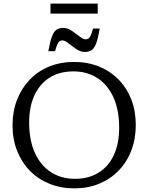

<svg xmlns="http://www.w3.org/2000/svg" viewBox="-20 -1027 816 1057"><path d="M387.5 -686Q462.5 -686 524.8 -660.8Q587 -635.5 632.5 -589.2Q678 -543 702.8 -479.5Q727.5 -416 727.5 -339Q727.5 -262.5 703 -198.5Q678.5 -134.5 633 -87.8Q587.5 -41 525.8 -15.5Q464 10 389 10Q314.5 10 252 -15.5Q189.5 -41 144.2 -87.2Q99 -133.5 74 -197.2Q49 -261 49 -337Q49 -414 73.8 -477.8Q98.5 -541.5 143.8 -588.5Q189 -635.5 251 -660.8Q313 -686 387.5 -686ZM392.5 -42.5Q468.5 -42.5 523.2 -76.8Q578 -111 607 -174Q636 -237 636 -323Q636 -422 604.5 -491.2Q573 -560.5 516.2 -597.2Q459.5 -634 384 -634Q308 -634 253.5 -599.8Q199 -565.5 169.8 -502.5Q140.5 -439.5 140.5 -353.5Q140.5 -255 172.2 -185.2Q204 -115.5 260.8 -79Q317.5 -42.5 392.5 -42.5ZM529 -870Q520 -817 509.8 -789.2Q499.5 -761.5 484.8 -751.2Q470 -741 447 -741Q428 -741 411 -750.5Q394 -760 378 -772.8Q362 -785.5 348.2 -795Q334.5 -804.5 322.5 -804.5Q315 -804.5 308.2 -800.2Q301.5 -796 295.8 -783.2Q290 -770.5 283 -745H246Q255.5 -797.5 265.8 -825.2Q276 -853 290.8 -863.2Q305.5 -873.5 328 -873.5Q347 -873.5 364 -864Q381 -854.5 396.8 -842Q412.5 -829.5 426.5 -820Q440.5 -810.5 452.5 -810.5Q460 -810.5 466.8 -814.8Q473.5 -819 479.5 -832Q485.5 -845 492 -870ZM258 -952V-1007H518V-952Z"/></svg>

Font: Newsreader 16pt 16pt
Style: Regular
Weight: 400
Version: Version 1.003